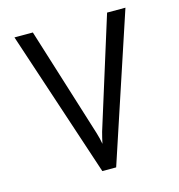

<svg xmlns="http://www.w3.org/2000/svg" viewBox="-105 -792 825 885"><g transform="rotate(-15 308.0 -350.0)"><path d="M275 0 43.2 -700H131L294.8 -175.8Q298.8 -163.2 302.4 -148.4Q306 -133.5 308 -121.2Q310.5 -133.5 314 -148.2Q317.5 -163 321 -175.5L485.2 -700H572.8L341 0Z"/></g></svg>

Font: Overpass Mono Light
Style: Regular
Weight: 300
Monospace: yes
Designer: Delve Withrington, Dave Bailey
Foundry: Delve Fonts LLC
Version: Version 4.000